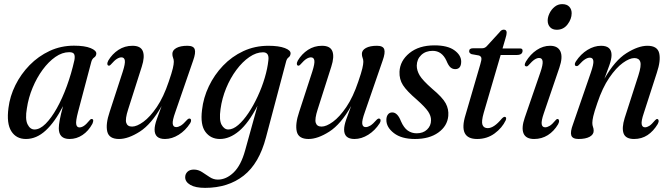

<svg xmlns="http://www.w3.org/2000/svg" viewBox="-20 -664 3243 929"><path d="M357.5 -122Q346 -78 348.8 -62.8Q351.5 -47.5 364.5 -47.5Q374.5 -47.5 385.8 -54.8Q397 -62 413.5 -82Q420 -90 425.5 -88Q436 -86 427 -65Q408 -30 379.2 -10.8Q350.5 8.5 316.5 8.5Q264.5 8.5 264.5 -43.5Q264.5 -58.5 269 -83.5Q273.5 -108.5 285 -150.5Q245.5 -73.5 201 -32.5Q156.5 8.5 105.5 8.5Q58.5 8.5 34.8 -29Q11 -66.5 21 -142Q28 -198.5 54.5 -252Q81 -305.5 123.2 -348.8Q165.5 -392 220 -417.5Q274.5 -443 338 -443Q390 -443 418.5 -431.2Q447 -419.5 446 -404Q445 -392 435.5 -385.8Q426 -379.5 422 -365.5ZM110 -139.5Q101 -88 113.2 -62.8Q125.5 -37.5 147 -37.5Q173 -37.5 200.8 -65.2Q228.5 -93 255 -140.2Q281.5 -187.5 303.5 -247.8Q325.5 -308 340 -373Q343.5 -392 338.8 -401.8Q334 -411.5 315 -411.5Q281 -411.5 248 -388.5Q215 -365.5 186.5 -326.8Q158 -288 137.8 -239.5Q117.5 -191 110 -139.5Z M898.5 -90Q904 -89 904.5 -82.2Q905 -75.5 900 -67.5Q877.5 -32.5 844.8 -12Q812 8.5 778 8.5Q728 8.5 728 -37Q728 -56.5 738.2 -85.8Q748.5 -115 762 -151Q712.5 -63 656.5 -27.2Q600.5 8.5 556 8.5Q507.5 8.5 499 -27.5Q490.5 -63.5 510.5 -122.5L574 -317.5Q586.5 -356.5 584 -371.5Q581.5 -386.5 567.5 -386.5Q557.5 -386.5 545.8 -379.2Q534 -372 517.5 -353Q510 -344.5 505.5 -346.5Q500.5 -347 499.5 -353.8Q498.5 -360.5 504 -371Q523 -403 553.2 -422.8Q583.5 -442.5 621 -442.5Q661 -442.5 671.2 -416Q681.5 -389.5 666 -341.5L600 -134.5Q585 -88 590.8 -69.8Q596.5 -51.5 619 -51.5Q642 -51.5 674 -74.8Q706 -98 738.8 -146.2Q771.5 -194.5 796.5 -269Q811.5 -312.5 816.2 -333Q821 -353.5 821 -365Q821 -376 817.5 -384.2Q814 -392.5 814 -403.5Q814 -421 833.5 -431.8Q853 -442.5 887 -442.5Q916.5 -442.5 922.2 -425.5Q928 -408.5 914.5 -371L828.5 -122Q813.5 -80.5 815.8 -64.8Q818 -49 832.5 -49Q842.5 -49 854.8 -56.2Q867 -63.5 886 -85Q893.5 -92 898.5 -90Z M1267 0.5Q1234 127 1158.8 186Q1083.5 245 972.5 245Q925.5 245 900.8 230.5Q876 216 876 193.5Q876 178 887 167.2Q898 156.5 918 156.5Q939.5 156.5 958 168.8Q976.5 181 994.8 193Q1013 205 1034 205Q1074.5 205 1110.2 170.8Q1146 136.5 1166 64L1226 -152.5Q1182.5 -68.5 1136.8 -30Q1091 8.5 1044 8.5Q999.5 8.5 974 -25.8Q948.5 -60 957.5 -132Q964 -191 990.5 -246.5Q1017 -302 1059.2 -346.2Q1101.5 -390.5 1157.2 -416.5Q1213 -442.5 1278.5 -442.5Q1329 -442.5 1358 -431.5Q1387 -420.5 1386 -405Q1385 -392.5 1376.5 -386.5Q1368 -380.5 1364.5 -367ZM1047 -136Q1039.5 -83 1052.2 -60.2Q1065 -37.5 1084.5 -37.5Q1107.5 -37.5 1132.8 -59.2Q1158 -81 1182.2 -117.2Q1206.5 -153.5 1227 -197.8Q1247.5 -242 1261 -287.5Q1274.5 -333 1278.5 -372Q1283.5 -411 1252.5 -411Q1220 -411 1186.5 -388Q1153 -365 1123.8 -325.8Q1094.5 -286.5 1074.2 -237.2Q1054 -188 1047 -136Z M1815.5 -90Q1821 -89 1821.5 -82.2Q1822 -75.5 1817 -67.5Q1794.5 -32.5 1761.8 -12Q1729 8.5 1695 8.5Q1645 8.5 1645 -37Q1645 -56.5 1655.2 -85.8Q1665.5 -115 1679 -151Q1629.5 -63 1573.5 -27.2Q1517.5 8.5 1473 8.5Q1424.5 8.5 1416 -27.5Q1407.5 -63.5 1427.5 -122.5L1491 -317.5Q1503.5 -356.5 1501 -371.5Q1498.5 -386.5 1484.5 -386.5Q1474.5 -386.5 1462.8 -379.2Q1451 -372 1434.5 -353Q1427 -344.5 1422.5 -346.5Q1417.5 -347 1416.5 -353.8Q1415.5 -360.5 1421 -371Q1440 -403 1470.2 -422.8Q1500.5 -442.5 1538 -442.5Q1578 -442.5 1588.2 -416Q1598.5 -389.5 1583 -341.5L1517 -134.5Q1502 -88 1507.8 -69.8Q1513.5 -51.5 1536 -51.5Q1559 -51.5 1591 -74.8Q1623 -98 1655.8 -146.2Q1688.5 -194.5 1713.5 -269Q1728.5 -312.5 1733.2 -333Q1738 -353.5 1738 -365Q1738 -376 1734.5 -384.2Q1731 -392.5 1731 -403.5Q1731 -421 1750.5 -431.8Q1770 -442.5 1804 -442.5Q1833.5 -442.5 1839.2 -425.5Q1845 -408.5 1831.5 -371L1745.5 -122Q1730.5 -80.5 1732.8 -64.8Q1735 -49 1749.5 -49Q1759.5 -49 1771.8 -56.2Q1784 -63.5 1803 -85Q1810.5 -92 1815.5 -90Z M1996 -19Q2027.5 -19 2046.5 -37.2Q2065.5 -55.5 2065.5 -82Q2066 -102.5 2051.8 -124Q2037.5 -145.5 1996.5 -182Q1948 -223.5 1929.8 -252Q1911.5 -280.5 1913 -317Q1915.5 -370 1961.2 -407.2Q2007 -444.5 2082 -444.5Q2145.5 -444.5 2178.2 -421Q2211 -397.5 2211.5 -366.5Q2211.5 -329.5 2182.5 -329.5Q2169.5 -329.5 2159.5 -338.2Q2149.5 -347 2140 -370.5Q2118 -418 2073.5 -418Q2039.5 -418 2018.2 -397.8Q1997 -377.5 1996.5 -346.5Q1996.5 -323 2010.5 -299.2Q2024.5 -275.5 2071 -234.5Q2121 -193 2136.5 -164.2Q2152 -135.5 2149 -103Q2144.5 -54 2101 -22.8Q2057.5 8.5 1988 8.5Q1922.5 8.5 1885.8 -20Q1849 -48.5 1849.5 -84Q1849.5 -100 1857 -110Q1864.5 -120 1878 -120Q1903.5 -120 1920 -77.5Q1934 -45.5 1953 -32.2Q1972 -19 1996 -19Z M2297.5 -395.5 2261.5 -402Q2250 -407 2250 -416Q2250 -430.5 2269 -430.5H2313Q2327.5 -430.5 2337.5 -443L2397.5 -508.5Q2406 -520.5 2417.5 -520.5Q2431.5 -520.5 2431.5 -506Q2431.5 -496.5 2426 -479L2411.5 -429.5H2497Q2508.5 -429.5 2508.5 -419Q2508.5 -398 2480.5 -398H2402.5L2320.5 -118Q2308.5 -76 2314.5 -60Q2320.5 -44 2340 -44Q2370 -44 2408 -90Q2417.5 -100 2423.5 -98.5Q2432.5 -96.5 2427 -82Q2409.5 -45 2373 -18.2Q2336.5 8.5 2288.5 8.5Q2196.5 8.5 2232.5 -108L2304 -353Q2310.5 -374 2309.2 -382.8Q2308 -391.5 2297.5 -395.5Z M2674 -520Q2653 -520 2641.5 -532.5Q2630 -545 2630 -564.5Q2630 -581.5 2639 -600Q2648 -618.5 2663.8 -631.2Q2679.5 -644 2700 -644Q2723 -644 2734.5 -631.5Q2746 -619 2746 -600Q2746 -572 2726.2 -546Q2706.5 -520 2674 -520ZM2611 -115Q2598.5 -78.5 2601 -63.2Q2603.5 -48 2618 -48Q2627.5 -48 2639.5 -55Q2651.5 -62 2668 -82Q2674 -89.5 2679.5 -88Q2684 -87 2685 -80.2Q2686 -73.5 2680.5 -63Q2660.5 -29 2630.8 -10.2Q2601 8.5 2564.5 8.5Q2524.5 8.5 2513.2 -18.5Q2502 -45.5 2519 -94.5L2594.5 -313.5Q2607.5 -351 2605.5 -367.2Q2603.5 -383.5 2588.5 -383.5Q2578.5 -383.5 2566.8 -376Q2555 -368.5 2537 -348Q2530.5 -341 2525.5 -343Q2513 -345.5 2524.5 -366Q2546.5 -402 2577.2 -422.2Q2608 -442.5 2641.5 -442.5Q2679.5 -442.5 2691.8 -414.8Q2704 -387 2686.5 -336.5Z M2768 -344.5Q2762 -345 2761.5 -352Q2761 -359 2766.5 -367Q2790 -402.5 2822.5 -422.5Q2855 -442.5 2888.5 -442.5Q2939 -442.5 2939 -397.5Q2939 -378 2928.5 -348.5Q2918 -319 2904.5 -283Q2954.5 -371 3011.2 -406.8Q3068 -442.5 3112.5 -442.5Q3161 -442.5 3169.5 -406.8Q3178 -371 3158 -311.5L3095 -116.5Q3082 -78 3084.8 -63Q3087.5 -48 3101 -48Q3110.5 -48 3121.8 -55Q3133 -62 3150 -82.5Q3156.5 -89.5 3161 -88Q3165.5 -87 3166.8 -80.8Q3168 -74.5 3162.5 -64Q3141.5 -29 3113 -10.2Q3084.5 8.5 3048 8.5Q3007.5 8.5 2997.5 -18Q2987.5 -44.5 3002.5 -93L3069 -299.5Q3084 -346.5 3078 -364.8Q3072 -383 3049.5 -383Q3026 -383 2993.5 -359.5Q2961 -336 2928 -287.8Q2895 -239.5 2870 -165Q2855 -121.5 2850.5 -101.2Q2846 -81 2846 -69.5Q2846 -58 2849.2 -50Q2852.5 -42 2852.5 -31Q2852.5 -13 2833 -2.2Q2813.5 8.5 2779.5 8.5Q2750 8.5 2744.2 -8.8Q2738.5 -26 2752.5 -63L2838.5 -312Q2853 -353.5 2851 -369.2Q2849 -385 2834 -385Q2823.5 -385 2811 -377.2Q2798.5 -369.5 2781 -350Q2774 -342.5 2768 -344.5Z"/></svg>

Font: Fraunces 144pt Soft
Style: Italic
Weight: 400
Italic angle: -16°
Version: Version 1.000;[b76b70a41]